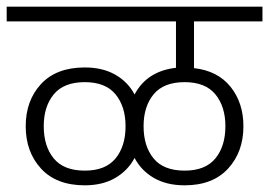

<svg xmlns="http://www.w3.org/2000/svg" viewBox="-30 -654 806 575"><path d="M551 -590V-450Q622 -442 660.5 -394Q699 -346 699 -276Q699 -199 653 -149Q607 -99 523 -99Q469 -99 431 -121Q393 -143 373 -181Q353 -143 315 -121Q277 -99 224 -99Q139 -99 93 -149Q47 -199 47 -276Q47 -353 93 -402.5Q139 -452 224 -452Q277 -452 315 -430.5Q353 -409 373 -371Q410 -441 497 -451V-590H-10V-634H756V-590ZM346 -276Q346 -335 316 -371.5Q286 -408 224 -408Q161 -408 131 -371.5Q101 -335 101 -276Q101 -216 131 -179.5Q161 -143 224 -143Q286 -143 316 -179.5Q346 -216 346 -276ZM523 -408Q460 -408 430 -371.5Q400 -335 400 -276Q400 -216 430 -179.5Q460 -143 523 -143Q585 -143 615 -179.5Q645 -216 645 -276Q645 -335 615 -371.5Q585 -408 523 -408Z"/></svg>

Font: Biryani UltraLight
Style: Regular
Weight: 250
Designer: Dan Reynolds and Mathieu Réguer
Foundry: Dan Reynolds and Mathieu Réguer
Version: Version 1.003; ttfautohint (v1.1) -l 5 -r 5 -G 72 -x 0 -D la